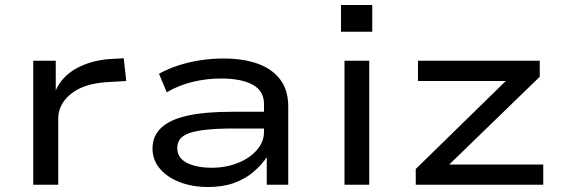

<svg xmlns="http://www.w3.org/2000/svg" viewBox="-20 -739 2249 768"><path d="M113 0V-496H203V-378Q229 -435 287.5 -466.5Q346 -498 421 -503L475 -506L485 -415L401 -410Q311 -403 262 -362Q213 -321 213 -265V0Z M812 9Q748 9 697.5 -11Q647 -31 618.5 -65.5Q590 -100 590 -145Q590 -194 624 -227Q658 -260 728.5 -276Q799 -292 911 -292H1054V-225H916Q852 -225 808.5 -220.5Q765 -216 738.5 -207Q712 -198 700.5 -183Q689 -168 689 -147Q689 -107 728 -87.5Q767 -68 828 -68Q883 -68 931 -87Q979 -106 1007.5 -139Q1036 -172 1036 -211V-323Q1036 -375 991 -400Q946 -425 864 -425Q806 -425 750.5 -411.5Q695 -398 647 -370L616 -444Q652 -464 694 -477.5Q736 -491 781.5 -498Q827 -505 874 -505Q952 -505 1010 -484.5Q1068 -464 1100.5 -421.5Q1133 -379 1133 -312V0H1047V-109V-110Q1026 -79 994 -51.5Q962 -24 917 -7.5Q872 9 812 9Z M1344 -612V-719H1469V-612ZM1358 0V-496H1457V0Z M1643 0V-63L2039 -450L2045 -415H1652V-496H2139V-432L1741 -46L1735 -81H2153V0Z"/></svg>

Font: Nunito Sans 7pt Expanded
Style: Regular
Weight: 400
Width: 7
Designer: Vernon Adams
Foundry: Vernon Adams
Version: Version 3.101;gftools[0.9.27]